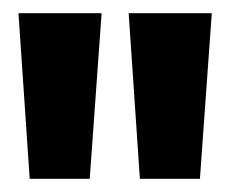

<svg xmlns="http://www.w3.org/2000/svg" viewBox="-20 -720 348 291"><path d="M25 -449 8 -700H134L116 -449ZM192 -449 175 -700H301L283 -449Z"/></svg>

Font: Bricolage Grotesque 10pt Condensed Bricolage Grotesque 10pt Condensed Regular
Style: Bold
Weight: 700
Width: 3
Designer: Mathieu Triay
Foundry: Atelier Triay
Version: Version 1.000; ttfautohint (v1.8.4.7-5d5b);gftools[0.9.32]